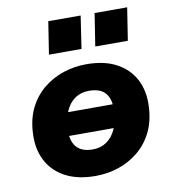

<svg xmlns="http://www.w3.org/2000/svg" viewBox="-83 -810 807 894"><g transform="rotate(-10 320.5 -363.0)"><path d="M297 11Q213 11 155 -20Q97 -51 68.5 -106.5Q40 -162 44 -235Q47 -303 72.5 -354Q98 -405 140 -439.5Q182 -474 234.5 -491.5Q287 -509 344 -509Q429 -509 486.5 -478Q544 -447 572.5 -392Q601 -337 597 -264Q594 -196 568.5 -144.5Q543 -93 501 -58.5Q459 -24 407 -6.5Q355 11 297 11ZM306 -113Q344 -113 372 -132.5Q400 -152 416 -188Q432 -224 434 -273Q437 -327 413 -356Q389 -385 335 -385Q297 -385 269 -366Q241 -347 225 -311Q209 -275 207 -225Q204 -172 228.5 -142.5Q253 -113 306 -113ZM161 -194 178 -304H480L463 -194ZM400 -583 424 -737H578L554 -583ZM181 -583 205 -737H358L335 -583Z"/></g></svg>

Font: Nunito Sans 10pt Black
Style: Italic
Weight: 900
Italic angle: -9°
Designer: Vernon Adams
Foundry: Vernon Adams
Version: Version 3.101;gftools[0.9.27]